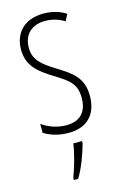

<svg xmlns="http://www.w3.org/2000/svg" viewBox="-117 -592 552 865"><g transform="rotate(-15 158.5 -159.0)"><path d="M284 -127C284 -213 235 -244 169 -285C105 -325 74 -352 74 -407C74 -470 115 -505 176 -505C208 -505 242 -495 265 -479L281 -510C253 -529 216 -539 177 -539C84 -539 38 -481 38 -408C38 -329 88 -293 155 -252C214 -215 246 -193 246 -128C246 -63 213 -26 148 -26C106 -26 64 -41 35 -63V-21C60 -5 99 10 149 10C238 10 284 -43 284 -127ZM197 71V61H156C152 101 130 175 116 211V221H136C163 177 184 118 197 71Z"/></g></svg>

Font: Noto Sans Myanmar ExtraCondensed ExtraLight
Style: Regular
Weight: 200
Width: 2
Designer: Monotype Design Team
Foundry: Monotype Imaging Inc.
Version: Version 2.107